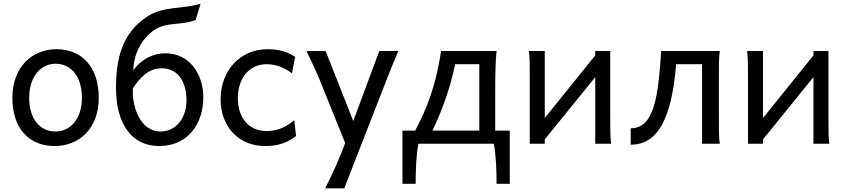

<svg xmlns="http://www.w3.org/2000/svg" viewBox="-20 -772 4552 1031"><path d="M46.4 -246.6C46.4 -78.6 139.6 12.2 273.4 12.2C401.9 12.2 510.3 -78.6 510.3 -246.6C510.3 -414.6 417.5 -507.8 283.2 -507.8C154.8 -507.8 46.4 -414.6 46.4 -246.6ZM136.7 -246.6C136.7 -360.8 199.2 -429.7 278.3 -429.7C362.3 -429.7 419.9 -360.8 419.9 -246.6C419.9 -132.8 356.9 -65.9 278.3 -65.9C194.3 -65.9 136.7 -132.8 136.7 -246.6Z M1071.8 -249C1071.8 -374.5 997.1 -485.8 869.1 -485.8C788.6 -485.8 728.5 -441.4 695.8 -394C698.2 -502.9 759.3 -581.5 815.4 -615.2C881.3 -654.8 944.3 -633.8 1030.3 -664.1L1057.1 -752C956.5 -721.2 860.4 -741.2 771.5 -683.6C630.9 -592.3 603 -449.2 603 -297.9C603 -112.8 682.6 12.2 835 12.2C990.7 12.2 1071.8 -109.9 1071.8 -249ZM847.2 -405.3C946.8 -405.3 981.4 -317.4 981.4 -234.4C981.4 -138.2 925.3 -65.9 842.3 -65.9C734.9 -65.9 693.4 -192.4 693.4 -275.9V-297.4C729 -351.1 774.9 -405.3 847.2 -405.3Z M1564.9 -466.3C1529.3 -490.7 1483.4 -507.8 1418.5 -507.8C1263.2 -507.8 1164.6 -386.7 1164.6 -239.3C1164.6 -83.5 1270.5 12.2 1401.4 12.2C1474.6 12.2 1520.5 -4.4 1569.8 -41.5L1560.1 -127C1517.6 -89.4 1469.7 -68.4 1411.1 -68.4C1316.4 -68.4 1257.3 -139.2 1257.3 -244.1C1257.3 -359.4 1324.2 -427.2 1411.1 -427.2C1461.4 -427.2 1503.9 -410.6 1547.9 -378.4Z M2048.8 -325.2C2066.4 -370.1 2086.4 -422.4 2119.1 -498H2016.6L1877 -122.1L1728.5 -498H1626C1662.6 -421.9 1686.5 -369.1 1704.1 -324.7L1833.5 -3.9L1829.1 7.8C1802.2 80.6 1762.2 168.9 1726.1 239.3H1828.6Z M2141.1 -70.8V214.8H2211.9C2211.9 152.8 2214.4 61 2226.6 0H2631.8C2644 61 2646.5 152.8 2646.5 214.8H2717.3V-70.8H2639.2V-258.8C2639.2 -354 2640.1 -446.8 2646.5 -498H2348.6C2321.3 -315.9 2273.4 -190.4 2209.5 -70.8ZM2302.2 -70.8C2354.5 -180.7 2396.5 -294.9 2424.3 -427.2H2553.7V-70.8Z M2819.8 -498C2824.7 -470.7 2824.7 -416.5 2824.7 -349.1V0H2905.3V-23.4L3176.3 -357.9V0H3261.7C3256.8 -27.3 3256.8 -81.5 3256.8 -148.9V-498H3176.3V-474.6L2905.3 -138.2V-498Z M3750 -427.2V0H3845.2C3840.3 -25.4 3840.3 -71.3 3840.3 -146.5V-351.6C3840.3 -418.5 3840.3 -470.7 3845.2 -498H3530.3C3517.1 -285.6 3500 -208 3469.2 -148.9C3442.9 -98.1 3404.3 -83 3366.7 -83V4.9C3439.5 4.9 3496.1 -29.3 3537.6 -107.4C3573.2 -175.3 3598.1 -274.9 3610.8 -427.2Z M3991.7 -498C3996.6 -470.7 3996.6 -416.5 3996.6 -349.1V0H4077.1V-23.4L4348.1 -357.9V0H4433.6C4428.7 -27.3 4428.7 -81.5 4428.7 -148.9V-498H4348.1V-474.6L4077.1 -138.2V-498Z"/></svg>

Font: Andika
Style: Regular
Weight: 400
Designer: Victor Gaultney, Annie Olsen, Julie Remington, Don Collingsworth, Eric Hays
Foundry: SIL International
Version: Version 1.000